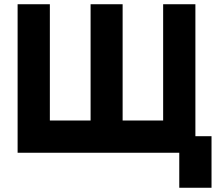

<svg xmlns="http://www.w3.org/2000/svg" viewBox="-20 -720 1031 905"><path d="M63 -700V0H825V165H977V-78H901V-700H749V-152H558V-700H407V-152H215V-700Z"/></svg>

Font: Unageo
Style: ExtraBold
Weight: 800
Designer: Richard Sepsi
Foundry: Richard Sepsi
Version: Version 2.000